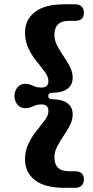

<svg xmlns="http://www.w3.org/2000/svg" viewBox="-20 -755 436 898"><path d="M206 -306Q206 -291 224 -291Q268.5 -291 294.2 -273Q320 -255 320 -219.5Q320 -194 307 -168.8Q294 -143.5 277 -118.8Q260 -94 247.2 -69.2Q234.5 -44.5 234.5 -19.5Q234.5 46 302.5 46H330.5Q372.5 46 372.5 85Q372.5 101 362.2 112.2Q352 123.5 330.5 123.5H283Q188.5 123.5 142.8 87Q97 50.5 97 -8Q97 -50.5 113.5 -84Q130 -117.5 151.8 -144.2Q173.5 -171 190 -193.2Q206.5 -215.5 206.5 -236Q206.5 -266.5 173.5 -266.5Q155.5 -266.5 144.5 -262Q133.5 -257.5 123.5 -253.2Q113.5 -249 99 -249Q75 -249 61.2 -266.2Q47.5 -283.5 47.5 -306Q47.5 -328 61.2 -345.5Q75 -363 99 -363Q113.5 -363 123.5 -358.5Q133.5 -354 144.5 -349.8Q155.5 -345.5 173.5 -345.5Q206.5 -345.5 206.5 -375.5Q206.5 -396 190 -418.2Q173.5 -440.5 151.8 -467.2Q130 -494 113.5 -527.5Q97 -561 97 -603.5Q97 -662 142.8 -698.5Q188.5 -735 283 -735H330.5Q352 -735 362.2 -724Q372.5 -713 372.5 -696Q372.5 -657.5 330.5 -657.5H302.5Q234.5 -657.5 234.5 -592Q234.5 -567 247.2 -542.2Q260 -517.5 277 -492.8Q294 -468 307 -443Q320 -418 320 -392.5Q320 -356.5 294.2 -338.8Q268.5 -321 224 -321Q206 -321 206 -306Z"/></svg>

Font: Fraunces 72pt S100
Style: Bold
Weight: 700
Version: Version 1.000; ttfautohint (v1.8.3)